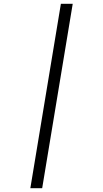

<svg xmlns="http://www.w3.org/2000/svg" viewBox="-20 -843 540 1006"><path d="M139 143 299 -823H361L201 143Z"/></svg>

Font: Iosevka Slab Light Oblique
Style: Regular
Weight: 300
Italic angle: -9°
Monospace: yes
Designer: Belleve Invis
Foundry: Belleve Invis
Version: Version 11.1.1; ttfautohint (v1.8.3)